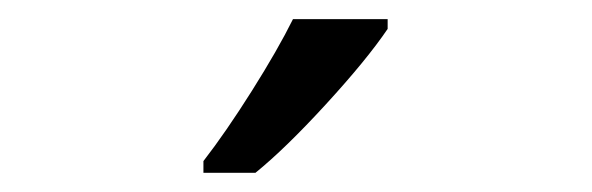

<svg xmlns="http://www.w3.org/2000/svg" viewBox="-20 -786 617 200"><path d="M191.9 -618.2Q215.3 -648.4 242.4 -691.4Q269.5 -734.4 285.2 -766.1H383.8V-755.9Q362.3 -724.1 319.8 -677.7Q277.3 -631.3 246.1 -606H191.9Z"/></svg>

Font: f07686384
Style: Regular
Weight: 400
Foundry: Ascender Corporation
Version: Version 1.10